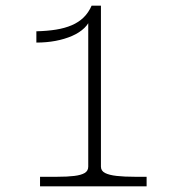

<svg xmlns="http://www.w3.org/2000/svg" viewBox="-20 -661 600 681"><path d="M338 -70Q338 -55 352.5 -47.5Q367 -40 394 -37Q421 -34 458 -34H500V0H122V-34H183Q219 -34 243.5 -37Q268 -40 280.5 -47.5Q293 -55 293 -70V-593L303 -601Q297 -579 279.5 -562Q262 -545 235.5 -533.5Q209 -522 177 -516Q145 -510 109 -510V-550Q148 -551 179 -556Q210 -561 234.5 -571.5Q259 -582 276.5 -599Q294 -616 305 -641H338Z"/></svg>

Font: Roboto Serif Thin
Style: Regular
Weight: 250
Designer: Greg Gazdowicz
Foundry: Commercial Type
Version: Version 1.004